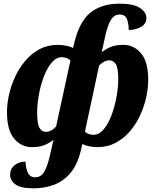

<svg xmlns="http://www.w3.org/2000/svg" viewBox="-20 -790 852 1044"><path d="M163 234Q92 234 63.5 212.5Q35 191 35 160Q35 128 59 108.5Q83 89 119 89Q119 120 130.5 147Q142 174 171 174Q203 174 220.5 144Q238 114 251 57L271 -30Q251 -14 224 -2Q197 10 154 10Q96 10 57 -36Q18 -82 18 -181Q18 -225 29 -275Q40 -325 62.5 -373Q85 -421 118 -460Q151 -499 195 -522.5Q239 -546 294 -546Q317 -546 339.5 -541.5Q362 -537 377 -529L383 -553Q411 -673 472 -721.5Q533 -770 630 -770Q707 -770 741.5 -746.5Q776 -723 776 -693Q776 -660 746.5 -643.5Q717 -627 680 -627Q680 -660 670.5 -685.5Q661 -711 630 -711Q602 -711 584 -683.5Q566 -656 552 -593L533 -506Q553 -522 580.5 -534Q608 -546 651 -546Q708 -546 747 -500Q786 -454 786 -355Q786 -311 775 -261Q764 -211 742 -163Q720 -115 686.5 -76Q653 -37 609 -13.5Q565 10 510 10Q487 10 465 5.5Q443 1 428 -7L419 31Q400 108 362 152Q324 196 273 215Q222 234 163 234ZM229 -73Q246 -73 260 -81.5Q274 -90 285 -102L363 -461Q353 -471 340 -475Q327 -479 317 -479Q285 -479 260 -448.5Q235 -418 217.5 -371Q200 -324 191 -272.5Q182 -221 182 -177Q182 -114 195.5 -93.5Q209 -73 229 -73ZM487 -57Q519 -57 544 -87Q569 -117 586.5 -164Q604 -211 613.5 -263Q623 -315 623 -359Q623 -423 609 -442.5Q595 -462 575 -462Q559 -462 544.5 -453.5Q530 -445 519 -434L442 -75Q451 -65 464 -61Q477 -57 487 -57Z"/></svg>

Font: Noto Serif SemiCondensed ExtraBold
Style: Italic
Weight: 800
Width: 4
Italic angle: -12°
Designer: Monotype Design Team
Foundry: Monotype Imaging Inc.
Version: Version 2.014; ttfautohint (v1.8.4.7-5d5b)